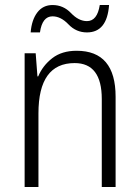

<svg xmlns="http://www.w3.org/2000/svg" viewBox="-20 -744 554 764"><path d="M285 -542Q226 -542 188 -512.5Q150 -483 132 -440H129L122 -532H78V0H133V-293Q133 -493 277 -493Q385 -493 385 -350V0H440V-359Q440 -542 285 -542ZM414 -724H377Q367 -660 326 -660Q293 -660 262.5 -692Q232 -724 189 -724Q151 -724 128.5 -694.5Q106 -665 102 -615H139Q148 -679 189 -679Q222 -679 252.5 -647Q283 -615 326 -615Q406 -615 414 -724Z"/></svg>

Font: Noto Sans UI SemiCondensed Light
Style: Regular
Weight: 300
Width: 4
Designer: Monotype Design Team
Foundry: Monotype Imaging Inc.
Version: Version 1.901